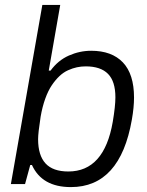

<svg xmlns="http://www.w3.org/2000/svg" viewBox="-20 -743 595 775"><path d="M266.1 12.2Q149.4 12.2 108.9 -77.1H102.1L81.1 0H23.9L150.9 -723.1H223.1L176.8 -458H184.1Q214.4 -499.5 258.1 -518.8Q301.8 -538.1 348.1 -538.1Q431.2 -538.1 476.1 -491Q521 -443.8 521 -349.1Q521 -309.6 512.2 -259.8Q464.8 12.2 266.1 12.2ZM255.9 -50.8Q400.4 -50.8 435.1 -251Q445.8 -314.5 445.8 -350.1Q445.8 -414.6 416 -444.8Q386.2 -475.1 326.2 -475.1Q307.6 -475.1 290.5 -471.4Q273.4 -467.8 254.9 -459.5Q236.3 -451.2 220 -435.8Q203.6 -420.4 189 -398.7Q174.3 -377 162.6 -344.5Q150.9 -312 144 -272Q133.8 -206.1 133.8 -181.2Q133.8 -116.2 163.6 -83.5Q193.4 -50.8 255.9 -50.8Z"/></svg>

Font: Archivo Light
Style: Italic
Weight: 300
Italic angle: -10°
Designer: Hector Gatti
Foundry: Omnibus-Type
Version: Version 2.001